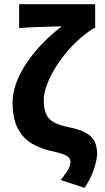

<svg xmlns="http://www.w3.org/2000/svg" viewBox="-20 -721 506 928"><path d="M388.7 186.9 273.7 149.2Q295.5 120.6 308 101.2Q320.4 81.8 320.4 62.5Q320.4 48.9 312.2 40Q303.9 31.1 283.2 23.7Q262.5 16.4 224.5 8Q178.4 -2 136.2 -25.8Q93.9 -49.6 67.4 -97.7Q40.8 -145.8 40.8 -227.9Q40.8 -262.8 52.1 -300.3Q63.3 -337.9 84.3 -376.4Q105.3 -414.9 134.8 -452.9Q164.3 -490.8 200.4 -526.1Q236.5 -561.4 278.6 -593.8Q258 -593 220.9 -592.2Q183.9 -591.4 143.5 -589.6Q103.2 -587.9 72.5 -585.2V-700.6H440V-585.2H434.4Q395.3 -561.4 358.9 -528.1Q322.5 -494.8 292.2 -456.9Q262 -418.9 239.1 -379.3Q216.3 -339.7 203.9 -303Q191.5 -266.4 191.5 -236.1Q191.5 -195.6 202.5 -170.4Q213.6 -145.1 239.3 -130.5Q265 -115.8 310 -107Q385.1 -91.7 417.2 -63.2Q449.3 -34.6 449.3 22.6Q449.3 48.2 435.2 93.4Q421 138.6 388.7 186.9Z"/></svg>

Font: SourceSans3VF
Style: Regular
Weight: 200
Designer: Paul D. Hunt
Foundry: Adobe
Version: Version 3.052;hotconv 1.1.0;makeotfexe 2.6.0